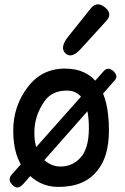

<svg xmlns="http://www.w3.org/2000/svg" viewBox="-20 -823 566 870"><path d="M455.1 -790Q491.7 -761.2 461.9 -728.5L346.2 -601.6Q303.7 -554.7 275.9 -582Q249.5 -607.9 289.6 -657.7L391.1 -784.7Q418.9 -819.3 455.1 -790ZM85 11.2Q61.5 37.6 40 18.6Q10.7 -7.3 34.2 -33.2L450.2 -501Q468.8 -521.5 492.2 -502Q518.1 -479.5 500 -459ZM280.3 -412.6Q216.3 -411.1 184.6 -368.2Q135.7 -301.8 135.7 -222.2Q135.7 -145.5 170.9 -107.4Q207 -68.4 253.9 -68.4Q307.1 -68.4 343.8 -107.4Q382.3 -148.9 382.8 -240.7Q383.3 -414.6 280.3 -412.6ZM276.4 -512.2Q474.1 -510.7 473.6 -231Q473.1 -111.8 420.9 -49.8Q362.3 24.9 242.2 23.9Q155.3 23.4 94.7 -48.3Q40 -113.3 40 -231Q40 -342.3 105.5 -428.2Q169.9 -513.2 276.4 -512.2Z"/></svg>

Font: Comic Relief
Style: Regular
Weight: 400
Designer: Jeff Davis
Foundry: Loudifier
Version: Version 1.0